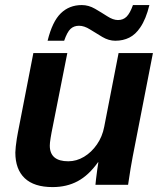

<svg xmlns="http://www.w3.org/2000/svg" viewBox="-20 -741 651 770"><path d="M373 -90.3Q335.9 -38.1 291.7 -14.4Q247.6 9.3 190.9 9.3Q116.7 9.3 79.1 -26.4Q41.5 -62 41.5 -129.4Q41.5 -137.7 43.2 -153.1Q44.9 -168.5 47.4 -184.6Q49.8 -200.7 51.8 -209.5L113.8 -528.3H250L192.4 -237.8Q179.7 -176.8 179.7 -157.2Q179.7 -94.2 253.9 -94.2Q287.1 -94.2 317.1 -112.3Q347.2 -130.4 368.9 -161.9Q390.6 -193.4 397.9 -232.4L455.6 -528.3H593.3L512.2 -112.8Q508.3 -93.3 503.7 -65.2Q499 -37.1 493.7 0H362.8Q362.8 -2.9 365 -21.7Q367.2 -40.5 370.1 -61.3Q373 -82 374.5 -90.3ZM442.4 -577.6Q416 -577.6 390.4 -592.8Q364.7 -607.9 341.3 -622.8Q317.9 -637.7 296.9 -637.7Q276.4 -637.7 262.9 -625.2Q249.5 -612.8 237.3 -577.6H170.9Q189.9 -654.8 223.9 -687.7Q257.8 -720.7 308.1 -720.7Q335.4 -720.7 361.1 -705.8Q386.7 -690.9 410.2 -675.8Q433.6 -660.6 453.1 -660.6Q474.1 -660.6 487.8 -674.3Q501.5 -688 513.2 -720.7H579.1Q565.4 -664.1 542.5 -630.9Q523.4 -602.5 498.5 -590.1Q473.6 -577.6 442.4 -577.6Z"/></svg>

Font: Arimo
Style: Bold Italic
Weight: 700
Italic angle: -12°
Designer: Steve Matteson
Foundry: Monotype Imaging Inc.
Version: Version 1.33